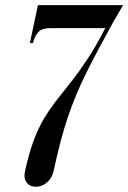

<svg xmlns="http://www.w3.org/2000/svg" viewBox="-20 -719 500 748"><path d="M77.8 -53.5Q72.2 -29 80.1 -14Q88 1 103.5 6.1Q119 11.2 136.9 6.1Q154.8 1 169.1 -14.1Q183.5 -29.2 189 -53.8Q202.5 -116 216 -167.4Q229.5 -218.8 244.6 -263.5Q259.8 -308.2 277.5 -350.4Q295.2 -392.5 316.6 -436Q338 -479.5 364.4 -528.5Q390.8 -577.5 423 -636.5L459.5 -699H127.8L96.5 -551.2H108.5Q115.2 -580.2 130.2 -594.9Q145.2 -609.5 175.2 -609.5H390.2Q352.8 -537 319.2 -486.5Q285.8 -436 256.1 -399Q226.5 -362 201 -329.2Q175.5 -296.5 153.1 -259.9Q130.8 -223.2 112.1 -174Q93.5 -124.8 77.8 -53.5Z"/></svg>

Font: Emberly Black
Style: Italic
Weight: 900
Italic angle: -12°
Designer: Rajesh Rajput
Foundry: Rajesh Rajput
Version: Version 1.000